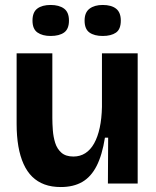

<svg xmlns="http://www.w3.org/2000/svg" viewBox="-20 -740 628 774"><path d="M225 14Q188 14 159.5 3.5Q131 -7 110 -27.5Q89 -48 75 -79Q61 -110 54 -150.5Q47 -191 47 -241V-525H191V-264Q191 -242 193 -215Q195 -188 202.5 -164Q210 -140 227.5 -124.5Q245 -109 276 -109Q303 -109 324 -122.5Q345 -136 359.5 -162Q374 -188 382 -225Q390 -262 391 -309V-525H535V-228V0H415L416 -185H403Q392 -115 369.5 -71Q347 -27 311.5 -6.5Q276 14 225 14ZM394 -595Q360 -595 340.5 -609Q321 -623 321 -657Q321 -690 341 -705Q361 -720 394 -720Q429 -720 448 -705Q467 -690 467 -657Q467 -622 447.5 -608.5Q428 -595 394 -595ZM184 -595Q151 -595 131 -609Q111 -623 111 -657Q111 -691 130.5 -705.5Q150 -720 184 -720Q218 -720 238 -705.5Q258 -691 258 -657Q258 -623 238.5 -609Q219 -595 184 -595Z"/></svg>

Font: Bricolage Grotesque 28pt
Style: Bold
Weight: 700
Designer: Mathieu Triay
Foundry: Atelier Triay
Version: Version 1.000;gftools[0.9.30]